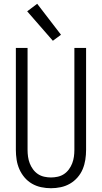

<svg xmlns="http://www.w3.org/2000/svg" viewBox="-20 -989 540 1017"><path d="M250 8Q276 8 302 2.5Q328 -3 350.5 -16Q373 -29 390.5 -49Q408 -69 418 -93Q428 -117 432 -143Q436 -169 436 -195V-735H374V-195Q374 -177 371.5 -159Q369 -141 362.5 -124Q356 -107 345 -92Q334 -77 319 -67Q304 -57 286 -53Q268 -49 250 -49Q232 -49 214 -53Q196 -57 181 -67Q166 -77 155 -92Q144 -107 137.5 -124Q131 -141 128.5 -159Q126 -177 126 -195V-735H64V-195Q64 -169 68 -143Q72 -117 82.5 -93Q93 -69 110 -49Q127 -29 149.5 -16Q172 -3 198 2.5Q224 8 250 8ZM260 -773 303 -805 177 -969 124 -929Z"/></svg>

Font: Iosevka SS09 Light
Style: Regular
Weight: 300
Monospace: yes
Designer: Belleve Invis
Foundry: Belleve Invis
Version: Version 5.2.1; ttfautohint (v1.8.3)